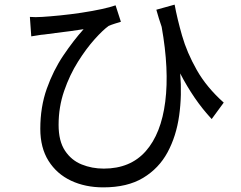

<svg xmlns="http://www.w3.org/2000/svg" viewBox="-20 -759 1040 829"><path d="M734 -739Q745 -679 766 -605.5Q787 -532 829.5 -457Q872 -382 946 -316L894 -245Q854 -288 820.5 -337Q787 -386 758 -442Q766 -348 753.5 -259.5Q741 -171 703.5 -101.5Q666 -32 598 9Q530 50 426 50Q348 50 286.5 21Q225 -8 189.5 -64.5Q154 -121 154 -203Q154 -297 182 -376Q210 -455 253.5 -519.5Q297 -584 341 -633Q316 -629 283 -624.5Q250 -620 219.5 -616.5Q189 -613 171 -610Q157 -609 143.5 -606.5Q130 -604 115 -602L109 -686Q132 -684 162 -686Q195 -688 240 -692.5Q285 -697 331.5 -704Q378 -711 417.5 -719.5Q457 -728 479 -736L502 -665Q492 -662 476 -657Q460 -652 449 -647Q425 -630 389 -590Q353 -550 317 -493Q281 -436 257 -366.5Q233 -297 233 -220Q233 -150 260.5 -108.5Q288 -67 332.5 -49Q377 -31 428 -31Q543 -31 609.5 -106.5Q676 -182 693.5 -320Q711 -458 678 -643Q672 -661 666 -679.5Q660 -698 655 -717Z"/></svg>

Font: Chiron Sans HK TT
Style: Regular
Weight: 400
Designer: Ryoko NISHIZUKA 西塚涼子 (kana, bopomofo & ideographs); Paul D. Hunt (Latin, Greek & Cyrillic); Sandoll Communications 산돌커뮤니
Foundry: Adobe
Version: Version 2.022;hotconv 1.0.109;makeotfexe 2.5.65596